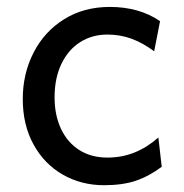

<svg xmlns="http://www.w3.org/2000/svg" viewBox="-20 -528 538 560"><path d="M283.2 12.2Q217.3 12.2 163.3 -18.6Q109.4 -49.3 77.9 -106.4Q46.4 -163.6 46.4 -239.3Q46.4 -313 77.9 -374.5Q109.4 -436 167 -471.9Q224.6 -507.8 300.3 -507.8Q386.2 -507.8 446.8 -466.3L429.7 -378.4Q396 -403.3 363 -415.3Q330.1 -427.2 293 -427.2Q249 -427.2 214.1 -405.3Q179.2 -383.3 159.2 -341.8Q139.2 -300.3 139.2 -244.1Q139.2 -191.9 158 -152.1Q176.8 -112.3 211.4 -90.3Q246.1 -68.4 293 -68.4Q335.9 -68.4 372.6 -83.3Q409.2 -98.1 441.9 -127L451.7 -41.5Q413.6 -13.2 375.2 -0.5Q336.9 12.2 283.2 12.2Z"/></svg>

Font: Lesson One
Style: Regular
Weight: 400
Designer: But Ko, Victor Gaultney, Annie Olsen, Julie Remington, Don Collingsworth, Eric Hays, Becca Hirsbrunner
Version: Version 1.100